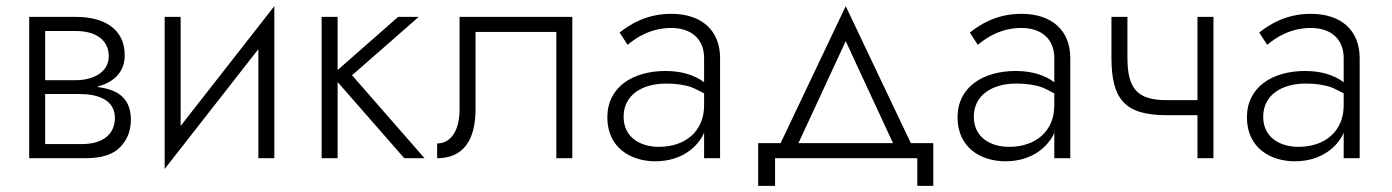

<svg xmlns="http://www.w3.org/2000/svg" viewBox="-20 -515 4530 625"><path d="M75 -460V0H258C311 0 349 -12 372 -37C395 -61 406 -90 406 -125C406 -185 375 -215 324 -227C315 -229 305 -231 295 -232C299 -233 303 -235 307 -236C354 -251 386 -283 386 -335C386 -425 313 -460 228 -460ZM127 -254V-414H228C291 -414 334 -385 334 -332C334 -276 277 -254 228 -254ZM127 -46V-209H238C299 -209 354 -190 354 -131C354 -84 322 -46 246 -46Z M568 -460H516V35L821 -355V0H873V-495L568 -105Z M1027 -460V0H1079V-248L1296 0H1362L1126 -270L1343 -460H1276L1079 -287V-460Z M1843 -460H1476V-160C1476 -83 1443 -48 1403 -48V0C1483 0 1528 -52 1528 -160V-411H1791V0H1843Z M2023 -369C2051 -393 2099 -424 2165 -424C2229 -424 2272 -389 2272 -326V-247C2270 -248 2268 -250 2267 -251C2242 -268 2203 -284 2147 -284C2039 -284 1957 -231 1957 -133C1957 -35 2032 10 2113 10C2178 10 2231 -17 2262 -64C2266 -70 2269 -76 2272 -83V0H2324V-326C2324 -415 2265 -470 2165 -470C2086 -470 2032 -437 1997 -409ZM2010 -135C2010 -205 2069 -243 2149 -243C2180 -243 2208 -239 2231 -231C2246 -225 2259 -218 2272 -211V-172C2272 -87 2210 -37 2125 -37C2065 -37 2010 -67 2010 -135Z M2966 0V90H3018V-49H2945L2733 -495L2521 -49H2448V90H2503V0ZM2733 -381 2887 -49H2579Z M3163 -369C3191 -393 3239 -424 3305 -424C3369 -424 3412 -389 3412 -326V-247C3410 -248 3408 -250 3407 -251C3382 -268 3343 -284 3287 -284C3179 -284 3097 -231 3097 -133C3097 -35 3172 10 3253 10C3318 10 3371 -17 3402 -64C3406 -70 3409 -76 3412 -83V0H3464V-326C3464 -415 3405 -470 3305 -470C3226 -470 3172 -437 3137 -409ZM3150 -135C3150 -205 3209 -243 3289 -243C3320 -243 3348 -239 3371 -231C3386 -225 3399 -218 3412 -211V-172C3412 -87 3350 -37 3265 -37C3205 -37 3150 -67 3150 -135Z M3778 -140H3878V0H3930V-460H3878V-189H3778C3682 -189 3650 -226 3650 -328V-460H3598V-328C3598 -194 3639 -140 3778 -140Z M4105 -369C4133 -393 4181 -424 4247 -424C4311 -424 4354 -389 4354 -326V-247C4352 -248 4350 -250 4349 -251C4324 -268 4285 -284 4229 -284C4121 -284 4039 -231 4039 -133C4039 -35 4114 10 4195 10C4260 10 4313 -17 4344 -64C4348 -70 4351 -76 4354 -83V0H4406V-326C4406 -415 4347 -470 4247 -470C4168 -470 4114 -437 4079 -409ZM4092 -135C4092 -205 4151 -243 4231 -243C4262 -243 4290 -239 4313 -231C4328 -225 4341 -218 4354 -211V-172C4354 -87 4292 -37 4207 -37C4147 -37 4092 -67 4092 -135Z"/></svg>

Font: Jost Light
Style: Regular
Weight: 300
Version: Version 3.710